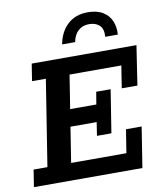

<svg xmlns="http://www.w3.org/2000/svg" viewBox="-86 -848 776 917"><g transform="rotate(-10 302.0 -389.0)"><path d="M4 0 17 -83H84L150 -500H83L96 -583H604L575 -392H499L516 -500H265L239 -337H366L376 -397H446L413 -189H343L353 -254H226L199 -83H467L485 -196H561L530 0ZM255 -648Q266 -708 304 -743Q342 -778 402 -778Q447 -778 475.5 -760Q504 -742 516 -712.5Q528 -683 525 -648H464Q467 -686 448.5 -703.5Q430 -721 398 -721Q367 -721 346 -702.5Q325 -684 318 -648Z"/></g></svg>

Font: Rokkitt SemiBold SemiBold
Style: Italic
Weight: 600
Italic angle: -9°
Version: Version 3.103